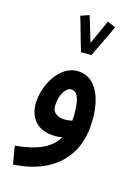

<svg xmlns="http://www.w3.org/2000/svg" viewBox="-170 -759 759 1058"><g transform="rotate(20 209.5 -229.5)"><path d="M49 230 23 129Q114 113 171 81Q228 49 253 -4Q226 4 196 4Q125 4 88 -37.5Q51 -79 51 -145Q51 -187 63 -228Q75 -269 97 -302.5Q119 -336 150 -356Q181 -376 218 -376Q269 -376 305 -341.5Q341 -307 360 -246.5Q379 -186 379 -109Q379 -13 338.5 58Q298 129 224 172.5Q150 216 49 230ZM156 -163Q156 -128 175 -114Q194 -100 221 -100Q248 -100 274 -109Q273 -179 258.5 -224Q244 -269 212 -269Q190 -269 173 -239Q156 -209 156 -163ZM190 -480Q184 -494 174 -519Q164 -544 153.5 -572.5Q143 -601 133 -627Q123 -653 117 -667L164 -688Q169 -677 179 -652Q189 -627 200.5 -597.5Q212 -568 221 -546Q231 -573 241.5 -603.5Q252 -634 260.5 -657.5Q269 -681 271 -689L319 -673Q316 -663 307 -638.5Q298 -614 286.5 -584Q275 -554 265 -527Q255 -500 250 -486L251 -485Z"/></g></svg>

Font: Noto Sans Arabic ExtCond SemBd
Style: Regular
Weight: 600
Width: 2
Designer: Monotype Design Team, Nadine Chahine, Nizar Qandah and Khaled Hosny
Foundry: Monotype Imaging Inc.
Version: Version 2.012; ttfautohint (v1.8.4.7-5d5b)